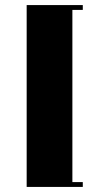

<svg xmlns="http://www.w3.org/2000/svg" viewBox="-20 -682 393 756"><path d="M306 -643H265V35H306V54H85V-662H306Z"/></svg>

Font: Playfair Display SC Black
Style: Regular
Weight: 900
Designer: Claus Eggers Sørensen
Foundry: Claus Eggers Sørensen
Version: Version 1.200; ttfautohint (v1.6)